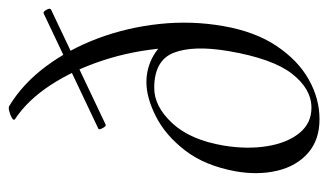

<svg xmlns="http://www.w3.org/2000/svg" viewBox="-182 -586 780 457"><g transform="rotate(-90 208.5 -357.0)"><path d="M154 13Q104.2 13 73.1 -14.5Q42 -42 31.2 -87.5Q20.4 -133 29.6 -186Q42.8 -259 78.7 -306Q114.6 -353 159.6 -376Q204.6 -399 242 -399Q276 -399 305.5 -382Q335 -365 349 -333L316 -204Q329 -278 322.9 -355Q316.8 -432 293.9 -502Q271 -572 235.1 -627Q199.2 -682 153.6 -712Q150 -715 156.6 -719Q163.2 -723 172.8 -725.5Q182.4 -728 186 -725Q238.6 -693 279.6 -638Q320.6 -583 346.5 -513.5Q372.4 -444 380.5 -367.5Q388.6 -291 375.4 -216Q362.2 -140 327.9 -89Q293.6 -38 248.1 -12.5Q202.6 13 154 13ZM181 -6.2Q225.8 -6.2 261.9 -52.4Q298 -98.6 316 -204Q330 -287.6 311.9 -334Q293.8 -380.4 228 -380.4Q184.2 -380.4 144.3 -337.5Q104.4 -294.6 91 -215Q81.8 -159.2 89.6 -111.5Q97.4 -63.8 120.7 -35Q144 -6.2 181 -6.2ZM140.4 -495.8Q137.2 -494.6 132.4 -503.5Q127.6 -512.4 131.6 -513.6L405.6 -643.6Q409.4 -645.6 414.3 -636.7Q419.2 -627.8 414.2 -625.8Z"/></g></svg>

Font: Cormorant Light
Style: Italic
Weight: 300
Italic angle: -10°
Designer: Christian Thalmann (Catharsis Fonts)
Foundry: Catharsis Fonts
Version: Version 4.000